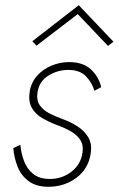

<svg xmlns="http://www.w3.org/2000/svg" viewBox="-20 -706 455 736"><path d="M58 -151 31 -138Q34 -101 47.5 -67Q61 -33 90 -11.5Q119 10 166 10Q227 10 273.5 -25Q320 -60 328 -120Q333 -154 319 -178.5Q305 -203 279.5 -220Q254 -237 224 -248Q196 -258 171 -270.5Q146 -283 132.5 -302.5Q119 -322 124 -354Q131 -395 166 -416.5Q201 -438 242 -438Q285 -438 308.5 -414.5Q332 -391 342 -358L368 -372Q358 -413 328 -440.5Q298 -468 245 -468Q210 -468 177.5 -454.5Q145 -441 122.5 -416Q100 -391 94 -356Q88 -318 101.5 -293.5Q115 -269 141.5 -253.5Q168 -238 200 -226Q228 -216 251.5 -202.5Q275 -189 288 -169Q301 -149 296 -119Q289 -75 253.5 -47.5Q218 -20 171 -20Q131 -20 107 -39.5Q83 -59 72 -89Q61 -119 58 -151ZM278 -652 394 -530 415 -546 282 -686 104 -548 120 -531Z"/></svg>

Font: Jost* 200 Thin Italic
Style: Italic
Weight: 200
Italic angle: -10°
Version: Version 3.200; ttfautohint (v0.97) -l 8 -r 50 -G 200 -x 14 -